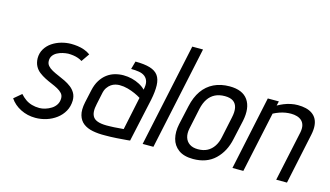

<svg xmlns="http://www.w3.org/2000/svg" viewBox="-83 -970 2162 1258"><g transform="rotate(15 997.5 -341.5)"><path d="M410 -421 448 -476Q429 -490 406.5 -498Q384 -506 361 -509Q338 -512 317 -512Q284 -512 250.5 -502.5Q217 -493 189.5 -474.5Q162 -456 145 -428Q128 -400 128 -364Q129 -334 140.5 -312Q152 -290 171.5 -275Q191 -260 213.5 -248.5Q236 -237 259 -227.5Q282 -218 301.5 -207.5Q321 -197 333 -183.5Q345 -170 345 -150Q345 -126 333.5 -107.5Q322 -89 303 -77Q284 -65 263 -58.5Q242 -52 223 -52Q195 -52 171 -59Q147 -66 128 -79.5Q109 -93 92 -112L41 -69Q68 -29 114 -6Q160 17 214 17Q252 17 288.5 5.5Q325 -6 355 -28.5Q385 -51 403 -83Q421 -115 422 -156Q422 -185 410 -206Q398 -227 378.5 -242Q359 -257 335.5 -268.5Q312 -280 289 -289.5Q266 -299 246 -310Q226 -321 214.5 -334.5Q203 -348 203 -368Q203 -388 213.5 -402.5Q224 -417 241 -426Q258 -435 277 -439.5Q296 -444 314 -445Q332 -445 349.5 -442.5Q367 -440 382.5 -434.5Q398 -429 410 -421Z M852 -345Q836 -362 811.5 -375Q787 -388 759 -395Q731 -402 701 -402Q672 -402 643.5 -394Q615 -386 591 -368Q567 -350 549 -321.5Q531 -293 522 -252L503 -165Q492 -112 502 -77.5Q512 -43 537.5 -23.5Q563 -4 601.5 3.5Q640 11 686 10Q702 10 722.5 9.5Q743 9 763.5 7.5Q784 6 803 4.5Q822 3 835 2Q848 1 853 0L917 -294Q929 -353 927.5 -394.5Q926 -436 908 -461Q890 -486 852 -497.5Q814 -509 753 -509L738 -455Q767 -455 791.5 -451Q816 -447 832 -434.5Q848 -422 854 -401Q860 -380 852 -345ZM840 -286 793 -62Q793 -62 788 -61.5Q783 -61 774.5 -60.5Q766 -60 754 -59Q742 -58 728.5 -57Q715 -56 700 -56Q655 -54 627.5 -61Q600 -68 588 -83.5Q576 -99 574.5 -122Q573 -145 580 -175L595 -246Q600 -274 611.5 -290.5Q623 -307 637 -316.5Q651 -326 666 -329.5Q681 -333 693 -333Q722 -333 749 -325.5Q776 -318 799.5 -307.5Q823 -297 840 -286Z M938 0H1011L1160 -700H1087Z M1505 -185 1534 -316Q1553 -408 1516.5 -460Q1480 -512 1392 -512Q1332 -512 1285.5 -489.5Q1239 -467 1208.5 -423.5Q1178 -380 1164 -316L1135 -185Q1124 -132 1135 -88Q1146 -44 1182.5 -17Q1219 10 1282 10Q1374 10 1430.5 -44Q1487 -98 1505 -185ZM1458 -318 1428 -176Q1421 -141 1403.5 -114.5Q1386 -88 1359.5 -74Q1333 -60 1296 -60Q1261 -60 1239 -75Q1217 -90 1209 -116Q1201 -142 1208 -176L1238 -318Q1247 -359 1265.5 -386.5Q1284 -414 1312 -428Q1340 -442 1378 -442Q1415 -442 1435.5 -427.5Q1456 -413 1461.5 -385.5Q1467 -358 1458 -318Z M1917 -342 1844 0H1917L1990 -345Q1997 -379 1995 -405.5Q1993 -432 1982.5 -451.5Q1972 -471 1953.5 -484Q1935 -497 1910 -503Q1885 -509 1855 -509Q1832 -509 1808 -504Q1784 -499 1762 -490Q1740 -481 1721 -470L1728 -500H1653L1547 0H1621L1709 -412Q1730 -423 1750.5 -430Q1771 -437 1790 -440Q1809 -443 1827 -443Q1848 -443 1867 -437.5Q1886 -432 1899 -420Q1912 -408 1917 -389Q1922 -370 1917 -342Z"/></g></svg>

Font: Advent Pro Medium
Style: Italic
Weight: 500
Italic angle: -12°
Version: Version 3.000